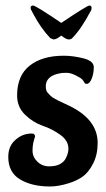

<svg xmlns="http://www.w3.org/2000/svg" viewBox="-20 -655 384 696"><path d="M202 -572Q296 -635 304 -635Q312 -635 312 -626L311 -619Q274 -549 242 -517Q238 -512 229 -512Q220 -512 202 -526Q185 -512 174 -512L162 -517Q128 -553 102 -602L93 -619Q91 -623 91 -627Q91 -635 100 -635Q109 -635 202 -572ZM334 -137Q334 -94 317.5 -62Q301 -30 280 -15Q259 0 230 9Q192 21 161 21Q96 21 53 -4.5Q10 -30 10 -86Q10 -119 28 -140Q56 -171 95 -171Q107 -171 107 -160Q107 -159 102.5 -144.5Q98 -130 98 -108Q98 -86 115.5 -69Q133 -52 158 -52Q183 -52 198 -60.5Q213 -69 219 -82Q228 -100 228 -116Q228 -145 199 -166Q170 -187 135 -199Q100 -211 71 -239Q42 -267 42 -309Q42 -381 87.5 -417Q133 -453 211 -453Q245 -453 282.5 -443.5Q320 -434 320 -411.5Q320 -389 312.5 -370Q305 -351 294 -351Q288 -351 286 -355.5Q284 -360 279 -366Q274 -372 255 -381.5Q236 -391 222.5 -391Q209 -391 204.5 -390.5Q200 -390 189 -387.5Q178 -385 169 -380Q146 -367 146 -342Q146 -326 153 -318.5Q160 -311 164 -307Q168 -303 178 -297.5Q188 -292 192 -290Q196 -288 210 -281.5Q224 -275 228 -273Q334 -223 334 -137Z"/></svg>

Font: Aladin
Style: Regular
Weight: 400
Designer: Angel Koziupa and Alejandro Paul
Foundry: Angel Koziupa and Alejandro Paul
Version: Version 1.000